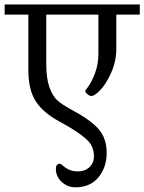

<svg xmlns="http://www.w3.org/2000/svg" viewBox="-33 -670 630 838"><path d="M432.6 -2Q432.6 -66.4 397.5 -106.4Q362.3 -146.5 282.2 -189.5Q238.3 -212.9 217.3 -231.9Q196.3 -251 182.6 -289.6Q168.9 -328.1 168.9 -392.6V-606.4H396.5V-436.5Q396.5 -389.6 381.8 -351.1Q367.2 -312.5 353 -293.5Q338.9 -274.4 338.9 -273.4Q338.9 -266.6 348.6 -258.8Q358.4 -251 366.2 -251Q378.9 -251 403.8 -275.9Q428.7 -300.8 451.7 -351.6Q474.6 -402.3 474.6 -458V-606.4H577.1V-650.4H-12.7V-606.4H90.8V-364.3Q90.8 -278.3 123 -228Q155.3 -177.7 226.6 -139.6L264.6 -118.2Q330.1 -79.1 353.5 -52.7Q377 -26.4 377 12.7Q377 41 357.4 59.6Q337.9 78.1 307.6 78.1Q283.2 78.1 266.6 69.8Q250 61.5 241.7 53.2Q233.4 44.9 227.5 44.9Q210.9 44.9 210.9 67.4Q210.9 100.6 236.3 124Q261.7 147.5 295.9 147.5Q361.3 147.5 397 103.5Q432.6 59.6 432.6 -2Z"/></svg>

Font: Kurale
Style: Regular
Weight: 400
Version: 1.0; ttfautohint (v1.3)